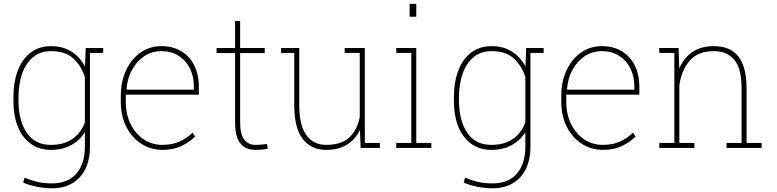

<svg xmlns="http://www.w3.org/2000/svg" viewBox="-20 -782 4106 1015"><path d="M525.4 -528.3V-502H455.6V-6.8Q455.6 61 431.6 110.4Q407.7 159.7 362.8 186.5Q317.9 213.4 255.9 213.4Q217.3 213.4 175.5 205.3Q133.8 197.3 102.5 183.1L110.4 156.7Q146 172.4 179.2 179.9Q212.4 187.5 254.9 187.5Q339.4 187.5 384 135.5Q428.7 83.5 428.7 -6.8V-83.5Q402.3 -40.5 356.7 -15.1Q311 10.3 249 10.3Q187.5 10.3 142.6 -22Q50.8 -88.9 50.8 -254.4V-264.6Q50.8 -349.1 74.7 -410.2Q98.1 -471.2 142.8 -504.6Q187.5 -538.1 250 -538.1Q312.5 -538.1 357.7 -509.3Q402.8 -480.5 429.2 -430.7L433.1 -528.3ZM428.7 -134.8V-374.5Q410.2 -432.6 368.4 -472.2Q326.7 -511.7 249.5 -511.7Q193.4 -511.7 155.8 -480.5Q117.2 -449.2 97.4 -393.6Q77.6 -337.9 77.6 -264.6V-254.4Q77.6 -145 121.1 -80.6Q164.6 -16.1 248.5 -16.1Q318.8 -16.1 364 -48.3Q409.2 -80.6 428.7 -134.8Z M839.4 10.3Q775.4 10.3 726.1 -22.5Q676.3 -54.7 647.5 -112.1Q618.7 -169.4 618.7 -244.1V-275.4Q618.7 -351.6 646.5 -410.6Q674.3 -470.2 722.9 -504.2Q771.5 -538.1 833 -538.1Q893.1 -538.1 937.5 -511.7Q982.4 -484.9 1006.8 -436.5Q1031.2 -388.2 1031.2 -322.3V-281.7H645V-244.1Q645 -178.7 669.9 -127.4Q694.8 -75.7 738.8 -45.9Q782.7 -16.1 839.4 -16.1Q889.6 -16.1 928.5 -33.4Q967.3 -50.8 997.6 -80.6L1011.7 -60.1Q979 -28.8 937.5 -9.3Q896 10.3 839.4 10.3ZM648.9 -311 650.4 -308.1H1004.9V-324.2Q1004.9 -378.4 983.9 -420.4Q962.9 -462.9 924.1 -487.3Q885.3 -511.7 833 -511.7Q783.7 -511.7 743.2 -485.4Q703.1 -459 678.2 -413.6Q653.3 -368.2 648.9 -311Z M1331.1 10.3Q1277.8 10.3 1250.2 -24.4Q1222.7 -59.1 1222.7 -136.2V-501.5H1125V-528.3H1222.7V-670.9H1249.5V-528.3H1379.4V-501.5H1249.5V-136.2Q1249.5 -71.3 1271.5 -43.7Q1293.5 -16.1 1329.6 -16.1Q1345.2 -16.1 1357.4 -17.1Q1369.6 -18.1 1391.1 -20.5L1396 3.4Q1381.3 7.3 1366 8.8Q1350.6 10.3 1331.1 10.3Z M1704.6 10.3Q1624.5 10.3 1580.1 -47.6Q1535.6 -105.5 1535.6 -227.1V-502H1465.8V-528.3H1562V-226.1Q1562 -118.7 1599.9 -67.4Q1637.7 -16.1 1703.6 -16.1Q1786.1 -16.1 1827.9 -56.6Q1869.6 -97.2 1881.8 -164.1V-502H1802.2V-528.3H1908.7V-26.4H1988.3V0H1886.7L1882.8 -94.7Q1857.9 -44.4 1814.2 -17.1Q1770.5 10.3 1704.6 10.3Z M2180.7 -761.7V-693.4H2145.5V-761.7ZM2260.3 -26.4V0H2074.7V-26.4H2154.3V-502H2074.7V-528.3H2180.7V-26.4Z M2854 -528.3V-502H2784.2V-6.8Q2784.2 61 2760.3 110.4Q2736.3 159.7 2691.4 186.5Q2646.5 213.4 2584.5 213.4Q2545.9 213.4 2504.2 205.3Q2462.4 197.3 2431.2 183.1L2439 156.7Q2474.6 172.4 2507.8 179.9Q2541 187.5 2583.5 187.5Q2668 187.5 2712.6 135.5Q2757.3 83.5 2757.3 -6.8V-83.5Q2731 -40.5 2685.3 -15.1Q2639.6 10.3 2577.6 10.3Q2516.1 10.3 2471.2 -22Q2379.4 -88.9 2379.4 -254.4V-264.6Q2379.4 -349.1 2403.3 -410.2Q2426.8 -471.2 2471.4 -504.6Q2516.1 -538.1 2578.6 -538.1Q2641.1 -538.1 2686.3 -509.3Q2731.4 -480.5 2757.8 -430.7L2761.7 -528.3ZM2757.3 -134.8V-374.5Q2738.8 -432.6 2697 -472.2Q2655.3 -511.7 2578.1 -511.7Q2522 -511.7 2484.4 -480.5Q2445.8 -449.2 2426 -393.6Q2406.2 -337.9 2406.2 -264.6V-254.4Q2406.2 -145 2449.7 -80.6Q2493.2 -16.1 2577.1 -16.1Q2647.5 -16.1 2692.6 -48.3Q2737.8 -80.6 2757.3 -134.8Z M3168 10.3Q3104 10.3 3054.7 -22.5Q3004.9 -54.7 2976.1 -112.1Q2947.3 -169.4 2947.3 -244.1V-275.4Q2947.3 -351.6 2975.1 -410.6Q3002.9 -470.2 3051.5 -504.2Q3100.1 -538.1 3161.6 -538.1Q3221.7 -538.1 3266.1 -511.7Q3311 -484.9 3335.4 -436.5Q3359.9 -388.2 3359.9 -322.3V-281.7H2973.6V-244.1Q2973.6 -178.7 2998.5 -127.4Q3023.4 -75.7 3067.4 -45.9Q3111.3 -16.1 3168 -16.1Q3218.3 -16.1 3257.1 -33.4Q3295.9 -50.8 3326.2 -80.6L3340.3 -60.1Q3307.6 -28.8 3266.1 -9.3Q3224.6 10.3 3168 10.3ZM2977.5 -311 2979 -308.1H3333.5V-324.2Q3333.5 -378.4 3312.5 -420.4Q3291.5 -462.9 3252.7 -487.3Q3213.9 -511.7 3161.6 -511.7Q3112.3 -511.7 3071.8 -485.4Q3031.7 -459 3006.8 -413.6Q2981.9 -368.2 2977.5 -311Z M3650.9 -26.4V0H3465.3V-26.4H3544.9V-502H3465.3V-528.3H3567.4L3570.8 -419.4Q3594.7 -476.1 3640.6 -507.1Q3686.5 -538.1 3753.9 -538.1Q3840.3 -538.1 3883.5 -483.6Q3926.8 -429.2 3926.8 -311V-26.4H4006.3V0H3820.8V-26.4H3900.4V-312Q3900.4 -421.9 3861.1 -466.8Q3821.8 -511.7 3754.4 -511.7Q3668.9 -511.7 3625.5 -460.7Q3582 -409.7 3571.3 -330.1V-26.4Z"/></svg>

Font: Hanuman Thin
Style: Regular
Weight: 100
Designer: Danh Hong
Version: Version 8.002; ttfautohint (v1.8.3)